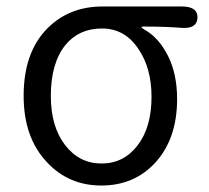

<svg xmlns="http://www.w3.org/2000/svg" viewBox="-20 -560 644 593"><path d="M125 -59Q53 -135 53 -264Q53 -399 127 -473Q194 -540 297 -540H542Q591 -540 590 -505Q588 -470 540 -474Q492 -478 422 -478Q417 -478 417 -476Q417 -474 427 -468Q470 -444 498.5 -388Q527 -332 527 -254Q527 -131 459 -57Q394 13 293 13Q192 13 125 -59ZM448 -261Q448 -349 408 -408Q366 -472 295 -472Q224 -472 182 -421Q137 -365 137 -264Q137 -169 181 -112Q225 -55 293.5 -55Q362 -55 405 -111Q448 -167 448 -261Z"/></svg>

Font: Resource Han Rounded JP Normal
Style: Regular
Weight: 350
Designer: Cyano Hao (round all glyphs); Ryoko NISHIZUKA 西塚涼子 (kana, bopomofo & ideographs); Paul D. Hunt (Latin, Greek & Cyrillic)
Foundry: Cyano Hao
Version: 0.990